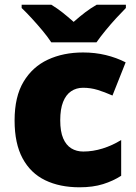

<svg xmlns="http://www.w3.org/2000/svg" viewBox="-20 -786 579 816"><path d="M318 10Q234 10 172 -20Q110 -50 76 -113Q42 -176 42 -274Q42 -375 80 -438.5Q118 -502 183.5 -532.5Q249 -563 333 -563Q384 -563 429.5 -552Q475 -541 514 -521L458 -380Q424 -395 394.5 -404Q365 -413 333 -413Q304 -413 282 -398Q260 -383 248 -352.5Q236 -322 236 -275Q236 -227 248.5 -198Q261 -169 283 -155.5Q305 -142 334 -142Q375 -142 416.5 -155Q458 -168 495 -191V-39Q461 -17 418 -3.5Q375 10 318 10ZM198 -606Q183 -629 160.5 -656Q138 -683 114.5 -708.5Q91 -734 72 -752V-766H198Q224 -750 245.5 -733Q267 -716 293 -693Q319 -716 342 -733.5Q365 -751 391 -766H515V-752Q498 -735 474.5 -709.5Q451 -684 428.5 -656.5Q406 -629 390 -606Z"/></svg>

Font: Noto Sans Thai Black
Style: Regular
Weight: 900
Version: Version 2.001